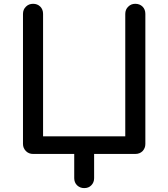

<svg xmlns="http://www.w3.org/2000/svg" viewBox="-20 -801 876 999"><path d="M418 177.7Q396.5 177.7 380.9 163.1Q366.2 148.4 366.2 126Q366.2 84 366.2 0Q312.5 0 152.3 0Q129.9 0 115.2 -14.6Q99.6 -30.3 99.6 -51.8Q99.6 -277.3 99.6 -728.5Q99.6 -752 115.2 -766.6Q129.9 -781.2 152.3 -781.2Q174.8 -781.2 189.5 -766.6Q204.1 -752 204.1 -728.5Q204.1 -516.6 204.1 -91.8Q310.5 -91.8 631.8 -91.8Q631.8 -251 631.8 -728.5Q631.8 -752 647.5 -766.6Q662.1 -781.2 683.6 -781.2Q707 -781.2 721.7 -766.6Q736.3 -752 736.3 -728.5Q736.3 -502.9 736.3 -51.8Q736.3 -30.3 721.7 -14.6Q707 0 683.6 0Q612.3 0 469.7 0Q469.7 31.2 469.7 126Q469.7 148.4 455.1 163.1Q441.4 177.7 418 177.7Z"/></svg>

Font: Abed
Style: Bold
Weight: 700
Designer: Johan Aakerlund
Version: Version 3.105